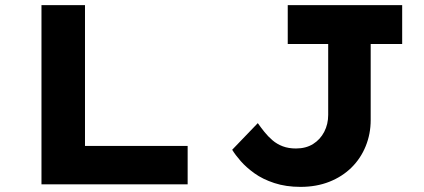

<svg xmlns="http://www.w3.org/2000/svg" viewBox="-20 -720 1658 750"><path d="M142 0V-700H312V-150H713V0ZM1154 10Q1097 10 1051.5 -5Q1006 -20 974 -43Q942 -66 920.5 -90.5Q899 -115 887 -135L987 -239Q999 -222 1013 -204.5Q1027 -187 1044.5 -172Q1062 -157 1084.5 -148.5Q1107 -140 1136 -140Q1175 -140 1203 -157.5Q1231 -175 1246.5 -205Q1262 -235 1262 -271V-548H1104V-700H1551V-548H1428V-251Q1428 -197 1408.5 -149Q1389 -101 1353 -65.5Q1317 -30 1266.5 -10Q1216 10 1154 10Z"/></svg>

Font: Lexend Mega
Style: Bold
Weight: 700
Version: Version 1.007